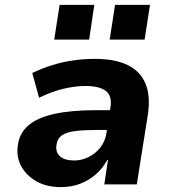

<svg xmlns="http://www.w3.org/2000/svg" viewBox="-20 -755 700 786"><path d="M229 11Q171 11 129.5 -12.5Q88 -36 67 -74.5Q46 -113 53 -160Q59 -209 95.5 -241Q132 -273 201.5 -288.5Q271 -304 376 -304H450L438 -223H376Q324 -223 288 -218.5Q252 -214 233 -200.5Q214 -187 211 -160Q207 -131 226.5 -114.5Q246 -98 283 -98Q314 -98 342.5 -112Q371 -126 391 -151.5Q411 -177 416 -212L432 -314Q440 -362 413.5 -382.5Q387 -403 329 -403Q289 -403 241.5 -392Q194 -381 140 -355L112 -456Q151 -475 192.5 -488Q234 -501 278.5 -507.5Q323 -514 369 -514Q450 -514 502 -489Q554 -464 575.5 -413Q597 -362 585 -284L540 0H407L422 -100H419Q400 -65 371.5 -40.5Q343 -16 307.5 -2.5Q272 11 229 11ZM429 -593 451 -735H594L572 -593ZM202 -593 224 -735H366L345 -593Z"/></svg>

Font: Nunito Sans 7pt ExtraBold
Style: Italic
Weight: 800
Italic angle: -9°
Designer: Vernon Adams
Foundry: Vernon Adams
Version: Version 3.101;gftools[0.9.27]